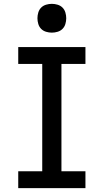

<svg xmlns="http://www.w3.org/2000/svg" viewBox="-20 -980 540 1000"><path d="M75 0V-88H200V-647H75V-735H425V-647H300V-88H425V0ZM250 -810Q235 -810 220 -814.5Q205 -819 194.5 -829.5Q184 -840 179.5 -855Q175 -870 175 -885Q175 -900 179.5 -915Q184 -930 194.5 -940.5Q205 -951 220 -955.5Q235 -960 250 -960Q265 -960 280 -955.5Q295 -951 305.5 -940.5Q316 -930 320.5 -915Q325 -900 325 -885Q325 -870 320.5 -855Q316 -840 305.5 -829.5Q295 -819 280 -814.5Q265 -810 250 -810Z"/></svg>

Font: Iosevka Slab Semibold
Style: Regular
Weight: 600
Monospace: yes
Designer: Belleve Invis
Foundry: Belleve Invis
Version: Version 11.1.1; ttfautohint (v1.8.3)